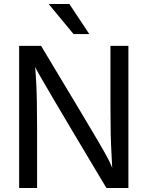

<svg xmlns="http://www.w3.org/2000/svg" viewBox="-20 -938 740 963"><path d="M428 -767H349L224 -918H328ZM624 5H514L494 -28Q156 -593 156 -603Q157 -603 161.5 -525.5Q166 -448 166 -296V5H76V-708H186Q434 -296 475 -225Q543 -109 543 -92V-91L539 -171Q534 -251 534 -405V-708H624Z"/></svg>

Font: LXGW 975 Gothic SC
Style: Regular
Weight: 400
Version: Version 2.01;February 25, 2021